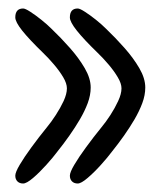

<svg xmlns="http://www.w3.org/2000/svg" viewBox="-20 -547 362 452"><path d="M163 -115Q154.5 -115 149.5 -120Q144.5 -125 144.5 -133.5Q144.5 -141.5 155 -159.2Q165.5 -177 182.5 -200.2Q199.5 -223.5 219 -247.5Q229 -259.5 239.8 -276Q250.5 -292.5 258.2 -309.2Q266 -326 266 -339Q266 -350.5 257.2 -365.2Q248.5 -380 235.5 -395.2Q222.5 -410.5 210 -422.5Q177 -454.5 160.8 -475Q144.5 -495.5 144.5 -506Q144.5 -527 163 -527Q168 -527 180 -519.2Q192 -511.5 205.8 -500.5Q219.5 -489.5 230 -479Q252 -458 273 -434.2Q294 -410.5 308 -386.5Q322 -362.5 322 -341Q322 -323 315 -304.2Q308 -285.5 296.8 -266.2Q285.5 -247 271.8 -227.5Q258 -208 243.5 -190Q233.5 -176.5 217.5 -158.8Q201.5 -141 186.2 -128Q171 -115 163 -115ZM34.5 -115Q26 -115 21 -120Q16 -125 16 -133.5Q16 -141.5 26.5 -159.2Q37 -177 54 -200.2Q71 -223.5 90.5 -247.5Q100.5 -259.5 111.2 -276Q122 -292.5 129.8 -309.2Q137.5 -326 137.5 -339Q137.5 -350.5 128.8 -365.2Q120 -380 107 -395.2Q94 -410.5 81.5 -422.5Q48.5 -454.5 32.2 -475Q16 -495.5 16 -506Q16 -527 34.5 -527Q39.5 -527 51.5 -519.2Q63.5 -511.5 77.2 -500.5Q91 -489.5 101.5 -479Q123.5 -458 144.5 -434.2Q165.5 -410.5 179.5 -386.5Q193.5 -362.5 193.5 -341Q193.5 -323 186.5 -304.2Q179.5 -285.5 168.2 -266.2Q157 -247 143.2 -227.5Q129.5 -208 115 -190Q105 -176.5 89 -158.8Q73 -141 57.8 -128Q42.5 -115 34.5 -115Z"/></svg>

Font: Gluten Thin Light
Style: Regular
Weight: 300
Version: Version 1.300